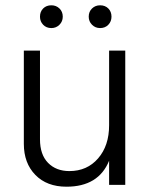

<svg xmlns="http://www.w3.org/2000/svg" viewBox="-20 -698 569 725"><path d="M358 -592C370.7 -592 381 -596.2 389 -604.5C397 -612.8 401 -623 401 -635C401 -647.7 397 -658 389 -666C381 -674 370.7 -678 358 -678C346 -678 335.8 -674 327.5 -666C319.2 -658 315 -647.7 315 -635C315 -623 319.2 -612.8 327.5 -604.5C335.8 -596.2 346 -592 358 -592ZM174 -592C186 -592 196.2 -596.2 204.5 -604.5C212.8 -612.8 217 -623 217 -635C217 -647.7 212.8 -658 204.5 -666C196.2 -674 186 -678 174 -678C161.3 -678 151 -674 143 -666C135 -658 131 -647.7 131 -635C131 -623 135 -612.8 143 -604.5C151 -596.2 161.3 -592 174 -592ZM392 -507V-225C392 -173.7 378.2 -132 350.5 -100C322.8 -68 286.7 -52 242 -52C208.7 -52 181.8 -62.3 161.5 -83C141.2 -103.7 131 -133.3 131 -172V-507H70V-155C70 -106.3 84.5 -67.2 113.5 -37.5C142.5 -7.8 181.7 7 231 7C311.7 7 365.3 -25.7 392 -91V0H453V-507Z"/></svg>

Font: Hind Light
Style: Regular
Weight: 300
Designer: Manushi Parikh, Satya Rajpurohit
Foundry: Indian Type Foundry
Version: Version 1.201;PS 1.0;hotconv 1.0.78;makeotf.lib2.5.61930; tt